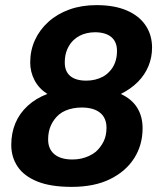

<svg xmlns="http://www.w3.org/2000/svg" viewBox="-20 -718 636 750"><path d="M260 12Q178 12 126 -9Q74 -30 49 -67Q24 -104 24 -152Q24 -198 40 -236.5Q56 -275 88 -304.5Q120 -334 165 -351Q132 -372 115 -404.5Q98 -437 98 -474Q98 -521 116.5 -561.5Q135 -602 169.5 -633Q204 -664 251.5 -681Q299 -698 357 -698Q427 -698 475.5 -677Q524 -656 549 -618.5Q574 -581 574 -532Q574 -494 560 -460Q546 -426 519 -398.5Q492 -371 452 -351Q495 -331 516 -297Q537 -263 537 -217Q537 -152 504.5 -100.5Q472 -49 410.5 -18.5Q349 12 260 12ZM263 -95Q281 -95 297 -98.5Q313 -102 328 -109Q343 -116 354 -125Q373 -142 384.5 -165Q396 -188 396 -219Q396 -257 371 -277.5Q346 -298 299 -298Q282 -298 266 -295Q250 -292 236 -286Q222 -280 211 -271Q191 -254 179.5 -229.5Q168 -205 168 -173Q168 -136 192.5 -115.5Q217 -95 263 -95ZM317 -403Q335 -403 351.5 -407Q368 -411 382 -418.5Q396 -426 407 -438Q421 -452 429 -472.5Q437 -493 437 -519Q437 -555 414.5 -573.5Q392 -592 351 -592Q335 -592 319.5 -588.5Q304 -585 291.5 -578.5Q279 -572 268 -562Q252 -547 242.5 -525Q233 -503 233 -474Q233 -439 254.5 -421Q276 -403 317 -403Z"/></svg>

Font: Archivo SemiBold
Style: Bold Italic
Weight: 700
Italic angle: -10°
Version: Version 2.001